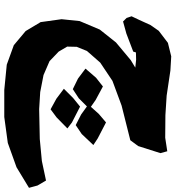

<svg xmlns="http://www.w3.org/2000/svg" viewBox="19 -672 825 903"><g transform="rotate(90 431.5 -220.5)"><path d="M481.4 -184.6 440.4 -151.4 397.5 -108.4 444.3 -73.2 494.1 -45.9 532.2 -74.2 584 -125 555.7 -146.5ZM555.7 -306.6 515.6 -272.5 482.4 -235.4 450.2 -257.8 386.7 -292 345.7 -259.8 302.7 -210 349.6 -174.8 399.4 -150.4 442.4 -178.7 480.5 -216.8 518.6 -189.5 568.4 -164.1 610.4 -192.4 662.1 -247.1 630.9 -267.6ZM297.9 -444.3 262.7 -422.9 179.7 -353.5 119.1 -277.3 79.1 -182.6 70.3 -97.7 84 1 126 71.3 192.4 127 284.2 160.2 403.3 171.9H530.3L652.3 155.3L766.6 114.3L863.3 55.7L852.5 15.6L829.1 -24.4L737.3 -4.9L633.8 4.9L493.2 7.8L413.1 2.9L333 -12.7L267.6 -41L222.7 -84L199.2 -124L200.2 -168.9L219.7 -216.8L274.4 -279.3L360.4 -336.9L476.6 -379.9L639.6 -420.9L667 -458L700.2 -562.5L691.4 -594.7L627.9 -585L521.5 -585.9L429.7 -591.8L311.5 -609.4L245.1 -613.3L181.6 -597.7L125 -554.7L97.7 -515.6L74.2 -463.9L56.6 -426.8L64.5 -403.3L81.1 -386.7L137.7 -402.3L222.7 -434.6L226.6 -447.3L260.7 -448.2Z"/></g></svg>

Font: MaokenAssortedSans-TC
Style: Regular
Weight: 500
Version: Version 0.83